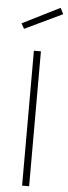

<svg xmlns="http://www.w3.org/2000/svg" viewBox="-61 -952 348 981"><g transform="rotate(5 112.5 -461.0)"><path d="M128 0V-692H92V0ZM32 -799 225 -891 209 -922 17 -826Z"/></g></svg>

Font: RazerF5 Thin
Style: Regular
Weight: 250
Foundry: Razer Inc.
Version: Version 2